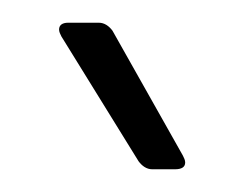

<svg xmlns="http://www.w3.org/2000/svg" viewBox="-20 -720 210 169"><path d="M141 -583 79 -693C76 -697 72 -700 67 -700H40C35 -700 32 -698 32 -694C32 -692 33 -690 34 -688L102 -578C105 -574 109 -571 114 -571H134C140 -571 143 -573 143 -577C143 -579 142 -581 141 -583Z"/></svg>

Font: Barlow Condensed Light
Style: Regular
Weight: 300
Width: 3
Designer: Jeremy Tribby
Foundry: Tribby Type
Version: Version 1.422;hotconv 1.0.109;makeotfexe 2.5.65596